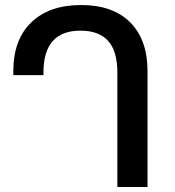

<svg xmlns="http://www.w3.org/2000/svg" viewBox="-20 -744 695 764"><path d="M447 -456Q447 -540 410.5 -581Q374 -622 300 -622Q153 -622 153 -456V-445H33V-461Q33 -586 104.5 -655Q176 -724 303 -724Q429 -724 498 -655Q567 -586 567 -461V0H447Z"/></svg>

Font: Noto Sans Georgian Medium
Style: Regular
Weight: 500
Designer: Monotype Design team
Foundry: Monotype Imaging Inc.
Version: Version 1.000